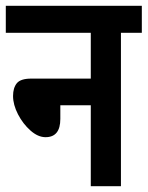

<svg xmlns="http://www.w3.org/2000/svg" viewBox="-20 -642 509 662"><path d="M0 -622H469V-529H397V0H293V-279H188V-232Q188 -169 137 -169Q111 -169 85 -192Q59 -215 42 -248Q25 -281 25 -311Q25 -339 38 -355Q51 -371 88 -371H293V-529H0Z"/></svg>

Font: Noto Sans ExtraCondensed SemiBold
Style: Italic
Weight: 600
Width: 2
Italic angle: -12°
Designer: Monotype Design Team
Foundry: Monotype Imaging Inc.
Version: Version 2.013; ttfautohint (v1.8.4.7-5d5b)